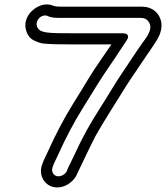

<svg xmlns="http://www.w3.org/2000/svg" viewBox="-20 -765 743 860"><path d="M197 -692C211 -685 231 -685 255 -685H610C627 -685 639 -679 648 -664C666 -633 635 -596 616 -570C589 -532 559 -485 531 -444C491 -385 470 -346 427 -279C381 -207 351 -153 315 -75C298 -38 288 -21 284 -11L280 0C276 9 270 15 260 20C229 36 204 9 217 -20L221 -31C225 -39 231 -52 239 -69C275 -149 312 -218 348 -276C410 -375 422 -399 474 -474C500 -511 522 -547 544 -579C544 -579 574 -616 528 -616H314C255 -616 211 -616 187 -620C168 -623 150 -629 145 -649C138 -677 169 -706 197 -692ZM96 -632C101 -612 112 -594 130 -585C144 -578 159 -572 174 -570C202 -567 246 -566 307 -566H479C465 -545 451 -525 433 -499C380 -423 369 -398 306 -298C268 -237 230 -165 193 -83C185 -65 179 -54 175 -45L171 -34C149 17 178 60 213 71C261 86 311 51 326 13L331 2C349 -34 387 -117 408 -156C437 -209 497 -302 527 -351C556 -399 588 -444 618 -489C642 -526 666 -557 686 -591C706 -627 710 -663 692 -694C676 -721 649 -735 617 -735H262C242 -735 229 -736 223 -738C204 -746 183 -748 161 -740C124 -727 83 -684 96 -632Z"/></svg>

Font: AppleStorm
Style: XbdOutIta
Weight: 800
Foundry: Cannot Into Space Fonts
Version: Version 1.01